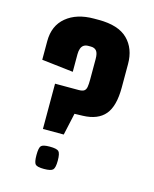

<svg xmlns="http://www.w3.org/2000/svg" viewBox="-99 -693 613 766"><g transform="rotate(15 207.5 -310.5)"><path d="M111 -148V-335H208Q224 -335 231 -340Q238 -345 240 -356.5Q242 -368 242 -387V-472Q242 -496 234 -505.5Q226 -515 211 -515H200Q189 -515 181.5 -510Q174 -505 170.5 -495Q167 -485 167 -472V-399L37 -414V-491Q37 -555 80 -590.5Q123 -626 194 -626H214Q295 -626 333.5 -588Q372 -550 372 -486V-389Q372 -312 342.5 -277Q313 -242 251 -240L217 -239L197 -148ZM156 5Q128 5 120.5 -3Q113 -11 113 -41Q113 -71 120.5 -79Q128 -87 156 -87Q185 -87 193 -79Q201 -71 201 -41Q201 -12 193 -3.5Q185 5 156 5Z"/></g></svg>

Font: Smooch Sans ExtraBold
Style: Regular
Weight: 800
Designer: Robert E. Leuschke
Foundry: Robert E. Leuschke
Version: Version 1.010